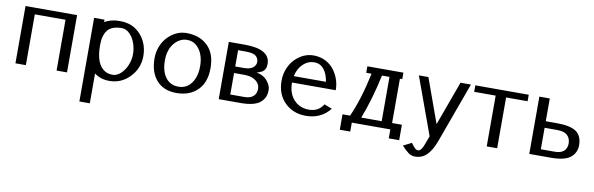

<svg xmlns="http://www.w3.org/2000/svg" viewBox="-46 -852 4490 1452"><g transform="rotate(10 2198.5 -126.0)"><path d="M456.1 -439.9V0H376V-390.1H140.1V0H60.1V-439.9Z M586.4 0ZM666.5 -28.8V200.2H586.4V-441.9H666.5V-422.9Q712.9 -452.1 782.7 -452.1Q852.5 -452.1 901.4 -420.7Q950.2 -389.2 976.8 -336.9Q1003.4 -284.7 1003.4 -222.2Q1003.4 -127.9 938.7 -60.1Q874 7.8 781.7 7.8Q713.9 7.8 666.5 -28.8ZM666.5 -248V-246.1Q666.5 -95.7 742.7 -54.7Q766.1 -42 798.3 -42Q830.6 -42 860.4 -69.3Q890.1 -96.7 907 -138.2Q923.8 -179.7 923.8 -222.4Q923.8 -265.1 909.4 -306.2Q895 -347.2 867.4 -374.5Q839.8 -401.9 806.6 -401.9Q731 -401.9 698.7 -362.5Q666.5 -323.2 666.5 -248Z M1089.4 0ZM1403.3 -90.6Q1439.5 -141.1 1439.5 -220.2Q1439.5 -299.3 1403.3 -349.6Q1367.2 -399.9 1309.6 -399.9Q1252 -399.9 1210.7 -350.1Q1169.4 -300.3 1169.4 -218Q1169.4 -135.7 1205.1 -87.9Q1240.7 -40 1304 -40Q1367.2 -40 1403.3 -90.6ZM1089.4 -220.2Q1089.4 -271 1107.4 -314.9Q1125.5 -358.4 1154.8 -387.7Q1217.8 -450.2 1295.4 -450.2Q1396.5 -450.2 1458 -391.1Q1519.5 -332 1519.5 -220.2Q1519.5 -108.4 1458 -49.3Q1396.5 9.8 1297.6 9.8Q1198.7 9.8 1144 -52.2Q1089.4 -114.3 1089.4 -220.2Z M1701.2 -214.8V-49.8H1808.1Q1854 -49.8 1877.4 -70.8Q1900.9 -91.8 1900.9 -128.9Q1900.9 -166 1867.9 -190.4Q1835 -214.8 1778.8 -214.8ZM1869.1 -248Q1922.9 -238.8 1951.9 -202.6Q1981 -166.5 1981 -135Q1981 -103.5 1972.7 -82.5Q1964.4 -61.5 1944.3 -42Q1901.4 0 1788.1 0H1621.1V-439.9H1744.1Q1939 -439.9 1939 -325.2Q1939 -280.3 1907.2 -262.7Q1892.6 -254.9 1869.1 -248ZM1701.2 -390.1V-265.1H1767.1Q1836.4 -265.1 1855 -306.6Q1858.9 -315.9 1858.9 -326.7Q1858.9 -337.4 1856 -347.2Q1853 -356.4 1843.8 -367.2Q1824.7 -389.6 1764.2 -390.1Z M2064.9 0ZM2476.1 -77.1Q2407.2 9.8 2291 9.8Q2192.4 9.8 2128.7 -53.5Q2064.9 -116.7 2064.9 -220.2Q2064.9 -271 2083 -314.9Q2101.1 -358.4 2130.4 -387.7Q2193.4 -450.2 2271 -450.2Q2321.3 -450.2 2362.3 -429.7Q2402.8 -409.2 2428.2 -376Q2481 -306.2 2481 -220.2H2145Q2145 -138.2 2189.7 -89.1Q2234.4 -40 2306.6 -40Q2378.9 -40 2416 -100.1ZM2149.9 -270H2397Q2388.2 -328.6 2359.9 -364.3Q2331.5 -399.9 2284.7 -399.9Q2237.8 -399.9 2200.2 -364.7Q2162.6 -329.6 2149.9 -270Z M2685.1 -439.9H2961.9V-390.1H2943.8V-49.8H3019V68.8H2939V0H2643.1V68.8H2563V-49.8H2621.1Q2683.6 -188 2726.1 -390.1H2685.1ZM2863.8 -390.1H2806.2Q2765.6 -201.2 2707 -49.8H2863.8Z M3058.6 0ZM3156.7 169.9Q3129.9 169.9 3107.4 153.8Q3085 137.7 3053.7 104L3117.7 71.8Q3140.6 103 3151.1 111.6Q3161.6 120.1 3171.4 120.1Q3190.9 120.1 3207 87.4Q3213.9 73.7 3232.4 22L3240.7 0L3080.6 -439.9H3153.8L3276.4 -100.1L3400.4 -439.9H3480.5L3311.5 23.9Q3285.2 96.2 3248.5 133.1Q3211.9 169.9 3156.7 169.9Z M3759.3 -390.1V0H3679.2V-390.1H3514.2V-439.9H3924.3V-390.1Z M4085.9 -214.8V-49.8H4192.9Q4238.8 -49.8 4262.2 -70.8Q4285.6 -91.8 4285.6 -129.9Q4285.6 -168 4261.2 -191.4Q4236.8 -214.8 4182.6 -214.8ZM4365.7 -128.9Q4365.7 -77.6 4329.1 -42Q4286.1 0 4172.9 0H4005.9V-439.9H4085.9V-265.1H4170.9Q4274.9 -265.1 4320.3 -233.4Q4365.7 -201.7 4365.7 -128.9Z"/></g></svg>

Font: Pfennig
Style: Medium
Weight: 500
Version: Version 20120410 ; ttfautohint (v0.8)